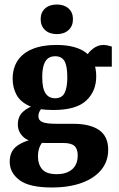

<svg xmlns="http://www.w3.org/2000/svg" viewBox="-20 -632 525 850"><path d="M459 31Q459 82 428.5 119.5Q398 157 342 177.5Q286 198 209 198Q110 198 66.5 165.5Q23 133 23 84Q23 37 56 13.5Q89 -10 144 -20L184 -19Q170 -9 159 11Q148 31 148 61Q148 95 166.5 117Q185 139 231 139Q275 139 299.5 117.5Q324 96 324 56Q324 27 309.5 14Q295 1 260 1H185Q115 1 87 -22.5Q59 -46 59 -81Q59 -116 81.5 -137Q104 -158 140 -168L178 -163Q162 -152 156 -140.5Q150 -129 150 -118Q150 -99 168 -91.5Q186 -84 229 -84H303Q379 -84 419 -56Q459 -28 459 31ZM406 -294Q406 -228 361.5 -186.5Q317 -145 216 -145Q148 -145 108.5 -163.5Q69 -182 52.5 -213.5Q36 -245 36 -283Q36 -330 58 -363.5Q80 -397 123.5 -415Q167 -433 230 -433Q315 -433 360.5 -399Q406 -365 406 -294ZM167 -290Q167 -241 181.5 -219Q196 -197 224 -197Q254 -197 266 -220.5Q278 -244 278 -290Q278 -340 265.5 -361.5Q253 -383 224 -383Q205 -383 192.5 -373.5Q180 -364 173.5 -343.5Q167 -323 167 -290ZM383 -337 351 -362Q365 -395 388.5 -414Q412 -433 437 -433Q447 -433 457.5 -430.5Q468 -428 475 -426V-337ZM303 -547Q303 -517 283.5 -499Q264 -481 232 -481Q199 -481 179.5 -499Q160 -517 160 -547Q160 -577 179.5 -594.5Q199 -612 232 -612Q264 -612 283.5 -594.5Q303 -577 303 -547Z"/></svg>

Font: Rasa
Style: Regular
Weight: 400
Designer: Anna Giedrys (Yrsa+Rasa design), David Brezina (Yrsa art-direction, Rasa art-direction, design)
Foundry: Rosetta Type Foundry
Version: Version 2.004